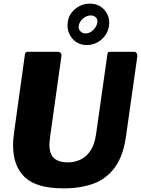

<svg xmlns="http://www.w3.org/2000/svg" viewBox="-20 -1027 776 1057"><path d="M674 -279Q659 -169 612.5 -105.5Q566 -42 494.5 -16Q423 10 330 10Q181 10 116.5 -51.5Q52 -113 52 -227Q52 -246 54 -267Q56 -288 59 -309L117 -726Q119 -736 122.5 -739Q126 -742 133 -742H301Q309 -742 314.5 -734.5Q320 -727 318 -717L256 -275Q255 -263 253.5 -252.5Q252 -242 252 -232Q252 -178 278.5 -155.5Q305 -133 352 -133Q390 -133 422.5 -148Q455 -163 478 -197.5Q501 -232 509 -289L571 -726Q572 -736 575 -739Q578 -742 586 -742H719Q727 -742 732 -734.5Q737 -727 736 -717L674 -279ZM580 -884Q573 -839 538 -809Q503 -779 458 -779Q424 -779 399 -796Q374 -813 361 -842Q348 -871 353 -906Q359 -949 394.5 -978Q430 -1007 475 -1007Q509 -1007 534 -990.5Q559 -974 572 -946Q585 -918 580 -884ZM516 -903Q518 -921 507.5 -931.5Q497 -942 479 -942Q457 -942 437 -925Q417 -908 413 -883Q412 -866 423 -854.5Q434 -843 451 -843Q474 -843 493 -861.5Q512 -880 516 -903Z"/></svg>

Font: Libre Franklin ExtraBold
Style: Italic
Weight: 800
Italic angle: -8°
Designer: Pablo Impallari, Rodrigo Fuenzalida, Nhung Nguyen
Foundry: Impallari Type
Version: Version 3.000